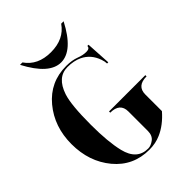

<svg xmlns="http://www.w3.org/2000/svg" viewBox="-245 -975 1095 1095"><g transform="rotate(-45 302.5 -427.0)"><path d="M122.1 -859.4H141.6Q192.4 -785.2 297.9 -785.2Q403.3 -785.2 454.1 -859.4H473.6Q392.6 -703.1 297.9 -703.1Q204.1 -703.1 122.1 -859.4ZM301.8 -4.9Q323.7 -4.9 347.4 -22.5Q371.1 -40 371.1 -78.1V-234.4Q371.1 -302.7 293 -302.7V-312.5H585.9V-302.7Q507.8 -302.7 507.8 -234.4V-100.6Q455.1 -40 394.5 -13.7Q352.5 4.9 301.8 4.9Q171.9 4.9 90.8 -92.8Q9.8 -190.4 9.8 -332Q9.8 -471.7 91.8 -570.3Q173.8 -668.9 303.7 -668.9Q349.6 -668.9 383.3 -656.2Q414.6 -644 441.9 -644Q469.7 -644 469.7 -664.1H479.5L488.3 -513.7H478.5Q478.5 -529.3 471.2 -550.8Q449.2 -614.7 392.6 -641.6Q355.5 -659.2 304.7 -659.2Q221.7 -659.2 187.5 -556.6Q166 -491.7 166 -332Q166 -193.4 186.5 -109.4Q211.9 -4.9 301.8 -4.9Z"/></g></svg>

Font: spinweradC
Style: Bold
Weight: 700
Width: 7
Version: Version 0.3